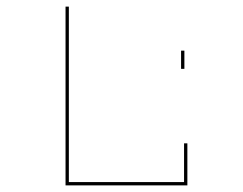

<svg xmlns="http://www.w3.org/2000/svg" viewBox="-20 -650 735 580"><path d="M178 -90V-630H188V-100H536V-217H546V-90ZM527 -442V-497H537V-442Z"/></svg>

Font: Bungee Hairline
Style: Regular
Weight: 400
Designer: David Jonathan Ross
Foundry: David Jonathan Ross
Version: Version 1.000;PS 1.0;hotconv 1.0.72;makeotf.lib2.5.5900